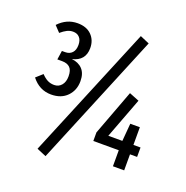

<svg xmlns="http://www.w3.org/2000/svg" viewBox="-144 -883 1059 1092"><g transform="rotate(20 385.5 -336.5)"><path d="M277 -587Q277 -511 200 -493Q241 -489 265 -463.5Q289 -438 289 -391Q289 -336 253.5 -299.5Q218 -263 157 -263Q86 -263 39 -323L78 -358Q97 -338 115 -329Q133 -320 155 -320Q182 -320 199 -340Q216 -360 216 -394Q216 -431 199.5 -447Q183 -463 152 -463H123L131 -517H151Q177 -517 192.5 -533.5Q208 -550 208 -581Q208 -610 193.5 -626Q179 -642 154 -642Q135 -642 118 -633.5Q101 -625 81 -608L47 -644Q96 -696 162 -696Q216 -696 246.5 -665.5Q277 -635 277 -587ZM524 -750 580 -726 248 77 191 53ZM739 -154V-97H696V0H628V-97H474V-149L577 -424L637 -400L544 -154H629L638 -261H696V-154Z"/></g></svg>

Font: Fira Sans Extra Condensed
Style: Regular
Weight: 400
Width: 1
Designer: Carrois Corporate & Edenspiekermann AG
Foundry: Carrois Corporate GbR & Edenspiekermann AG
Version: Version 4.203